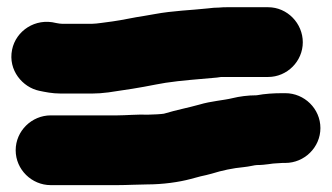

<svg xmlns="http://www.w3.org/2000/svg" viewBox="-20 -594 941 545"><path d="M782 -131.5H790C843.9 -131.5 889.5 -175.6 889.5 -230.5C889.5 -285.4 843.9 -329.5 790 -329.5H782C757.3 -329.5 732.1 -328 708.2 -323.5H707C684 -323.5 659.3 -320.2 639.9 -315.4C615.6 -309.3 579.4 -307.2 545.5 -297C517 -288.9 481 -282 445.3 -271.3C439.3 -270.1 413.8 -268.6 400 -268.5C371.4 -269.7 336.2 -266.5 313 -266.5H124C70.1 -266.5 24.5 -222.4 24.5 -167.5C24.5 -112.6 70.1 -68.5 124 -68.5H313C340.2 -68.5 374.8 -70.5 397 -70.5C442.7 -70.5 488.1 -77.1 520.7 -85.8L549.5 -93.5C560.2 -95.7 569.8 -98 580.7 -101C610.6 -110.3 640.4 -116.7 672.4 -119.7C686.7 -121 703.6 -125.5 709 -125.5C735.7 -125.5 751.8 -130.5 766 -130.5C771 -130.5 778.6 -131.5 782 -131.5ZM839.5 -474C839.5 -527.4 795.9 -573.5 741 -573.5H624C616.4 -573.5 610.4 -573.3 601.3 -572.5C591.8 -572.4 581.6 -571.8 570.3 -570.2C522.9 -565 471.7 -563.8 418.3 -553.9L390.2 -549C358.5 -544.4 328.8 -537.2 299.4 -533.2C280.9 -531 254.4 -526.5 242 -526.5H156C151.3 -526.5 147.4 -527.2 139.1 -528.7C80.2 -543.7 25.2 -506.6 14.3 -453C2.3 -394.2 44.7 -346 91.3 -336.3C107.6 -332.9 127.9 -328.5 152 -328.5H242C256.2 -328.5 271 -329.6 288.1 -331.8C336.3 -338.7 375.9 -344.8 423 -354.2L450.1 -359C494.7 -365.8 544.8 -369.1 594.4 -373.7C594.8 -373.7 595.7 -373.8 596.3 -373.9L607.7 -375.5H741C795 -375.5 839.5 -420 839.5 -474Z"/></svg>

Font: Smoothie
Style: ExBd
Weight: 800
Foundry: Cannot Into Space Fonts
Version: Version 0.8